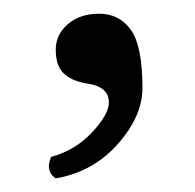

<svg xmlns="http://www.w3.org/2000/svg" viewBox="-20 -122 284 279"><path d="M124 -102.1Q153.3 -102.1 170.2 -78.6Q187 -55.2 187 5.9Q187 46.9 151.1 87.4Q115.2 127.9 61 137.2Q45.4 127 54.2 106Q88.9 96.7 113.5 70.6Q138.2 44.4 138.2 26.9Q138.2 2.9 104 -1Q83 -4.9 72 -15.9Q61 -26.9 61 -49.8Q61 -71.8 78.6 -86.9Q96.2 -102.1 124 -102.1Z"/></svg>

Font: Linux Libertine G
Style: Semibold
Weight: 600
Designer: Philipp H. Poll
Foundry: Philipp H. Poll
Version: Version 5.1.1